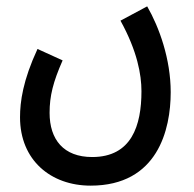

<svg xmlns="http://www.w3.org/2000/svg" viewBox="-20 -354 611 604"><path d="M43 15C43 150 140 230 265 230C476 230 517 54 517 -64C517 -168 481 -268 443 -334L359 -289C412 -193 425 -119 425 -67C425 41 394 140 270 140C180 140 136 85 136 1C136 -52 147 -96 177 -164L98 -200C52 -101 43 -34 43 15Z"/></svg>

Font: Noto Sans Arabic UI XCn Md
Style: Regular
Weight: 500
Width: 2
Designer: Monotype Design Team, Nadine Chahine and Nizar Qandah
Foundry: Monotype Imaging Inc.
Version: Version 2.010